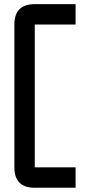

<svg xmlns="http://www.w3.org/2000/svg" viewBox="-20 -801 431 919"><path d="M146.5 -781.2H341.8V-683.6H146.5V0H341.8V97.7H146.5Q48.8 97.7 48.8 0V-683.6Q48.8 -781.2 146.5 -781.2Z"/></svg>

Font: BabelStone Runic Ruled
Style: Regular
Weight: 400
Designer: Andrew West
Foundry: BabelStone
Version: Version 7.004 November 9, 2023